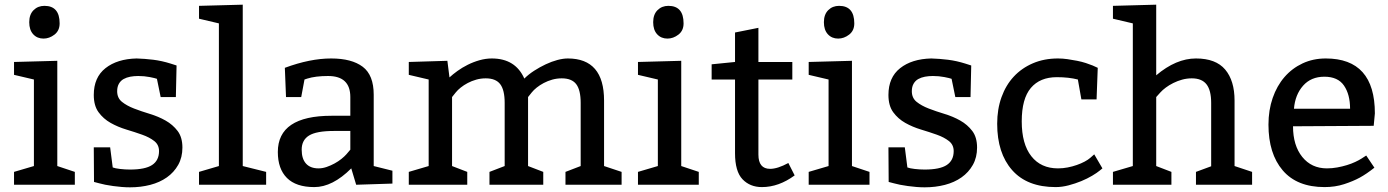

<svg xmlns="http://www.w3.org/2000/svg" viewBox="-20 -790 5934 821"><path d="M170 -765Q235 -765 235 -690Q235 -659 213 -642Q191 -625 166 -625Q139 -625 122 -643.5Q105 -662 105 -695Q105 -728 123.5 -746.5Q142 -765 170 -765ZM225 -530V-80L300 -55V0H40V-55L125 -80V-450L40 -470V-525Z M381 -160H451L462 -74Q472 -70 493.5 -67.5Q515 -65 536 -65Q601 -65 630.5 -84.5Q660 -104 660 -144Q660 -171 639.5 -187Q619 -203 588 -214Q557 -225 520.5 -236Q484 -247 453 -264.5Q422 -282 401.5 -310Q381 -338 381 -384Q381 -459 431 -498.5Q481 -538 564 -540Q599 -539 635.5 -534.5Q672 -530 710 -518L735 -510L732 -375H667L651 -453Q643 -456 620 -460.5Q597 -465 571 -465Q553 -465 537 -462Q521 -459 508.5 -452Q496 -445 488.5 -432Q481 -419 481 -400Q481 -371 501.5 -354.5Q522 -338 553 -326Q584 -314 620.5 -303Q657 -292 688 -274.5Q719 -257 739.5 -230Q760 -203 760 -159Q760 -117 742 -85Q724 -53 693.5 -31.5Q663 -10 622.5 0.5Q582 11 536 11Q519 11 500.5 9.5Q482 8 464 5.5Q446 3 430.5 0Q415 -3 405 -6L382 -12Z M1018 -770V-80L1118 -55V0H831V-55L916 -80V-690L831 -710V-765Z M1198 -500Q1306 -540 1396 -540Q1484 -540 1531 -504.5Q1578 -469 1578 -385V-80L1658 -60V-5L1503 0L1482 -70Q1402 10 1324 10Q1246 10 1207 -29Q1168 -68 1168 -140Q1168 -295 1398 -295H1478V-375Q1478 -465 1383 -465Q1329 -465 1294 -454L1282 -450L1268 -375H1203ZM1478 -230H1408Q1333 -230 1301.5 -210.5Q1270 -191 1270 -150Q1270 -111 1288.5 -90.5Q1307 -70 1342 -70Q1359 -70 1376.5 -76Q1394 -82 1410.5 -91Q1427 -100 1440 -110.5Q1453 -121 1461 -130L1478 -150Z M1893 -530 1902 -459Q1916 -472 1936 -486.5Q1956 -501 1980 -513Q2004 -525 2030.5 -532.5Q2057 -540 2083 -540Q2184 -540 2222 -454Q2240 -472 2264 -487.5Q2288 -503 2313.5 -515Q2339 -527 2363.5 -533.5Q2388 -540 2408 -540Q2563 -540 2563 -360V-80L2638 -55V0H2398V-55L2463 -80V-350Q2463 -405 2444 -430Q2425 -455 2382 -455Q2361 -455 2341.5 -449.5Q2322 -444 2305 -435Q2288 -426 2275 -415.5Q2262 -405 2254 -395L2238 -375V-80L2303 -55V0H2073V-55L2138 -80V-350Q2138 -405 2119 -430Q2100 -455 2057 -455Q2036 -455 2016.5 -449.5Q1997 -444 1980 -435Q1963 -426 1950 -415.5Q1937 -405 1929 -395L1913 -375V-80L1978 -55V0H1728V-55L1813 -80V-450L1728 -470V-525Z M2838 -765Q2903 -765 2903 -690Q2903 -659 2881 -642Q2859 -625 2834 -625Q2807 -625 2790 -643.5Q2773 -662 2773 -695Q2773 -728 2791.5 -746.5Q2810 -765 2838 -765ZM2893 -530V-80L2968 -55V0H2708V-55L2793 -80V-450L2708 -470V-525Z M3223 -671V-525H3368V-450H3223V-129Q3223 -68 3273 -68Q3305 -68 3351 -93L3378 -40Q3310 10 3238 10Q3187 10 3155 -23.5Q3123 -57 3123 -135V-450H3023V-515L3123 -525V-651Z M3568 -765Q3633 -765 3633 -690Q3633 -659 3611 -642Q3589 -625 3564 -625Q3537 -625 3520 -643.5Q3503 -662 3503 -695Q3503 -728 3521.5 -746.5Q3540 -765 3568 -765ZM3623 -530V-80L3698 -55V0H3438V-55L3523 -80V-450L3438 -470V-525Z M3779 -160H3849L3860 -74Q3870 -70 3891.5 -67.5Q3913 -65 3934 -65Q3999 -65 4028.5 -84.5Q4058 -104 4058 -144Q4058 -171 4037.5 -187Q4017 -203 3986 -214Q3955 -225 3918.5 -236Q3882 -247 3851 -264.5Q3820 -282 3799.5 -310Q3779 -338 3779 -384Q3779 -459 3829 -498.5Q3879 -538 3962 -540Q3997 -539 4033.5 -534.5Q4070 -530 4108 -518L4133 -510L4130 -375H4065L4049 -453Q4041 -456 4018 -460.5Q3995 -465 3969 -465Q3951 -465 3935 -462Q3919 -459 3906.5 -452Q3894 -445 3886.5 -432Q3879 -419 3879 -400Q3879 -371 3899.5 -354.5Q3920 -338 3951 -326Q3982 -314 4018.5 -303Q4055 -292 4086 -274.5Q4117 -257 4137.5 -230Q4158 -203 4158 -159Q4158 -117 4140 -85Q4122 -53 4091.5 -31.5Q4061 -10 4020.5 0.5Q3980 11 3934 11Q3917 11 3898.5 9.5Q3880 8 3862 5.5Q3844 3 3828.5 0Q3813 -3 3803 -6L3780 -12Z M4669 -365H4604L4589 -450Q4550 -460 4499 -460Q4427 -460 4388 -414Q4349 -368 4349 -271Q4349 -174 4390 -122Q4431 -70 4504 -70Q4525 -70 4545.5 -74Q4566 -78 4584.5 -84.5Q4603 -91 4618 -99Q4633 -107 4642 -115L4659 -130L4694 -70L4683 -61Q4671 -51 4650 -38.5Q4629 -26 4603.5 -15.5Q4578 -5 4549.5 2.5Q4521 10 4494 10Q4372 10 4308 -62.5Q4244 -135 4244 -261Q4244 -323 4262.5 -374.5Q4281 -426 4315 -462.5Q4349 -499 4397 -519.5Q4445 -540 4504 -540Q4524 -540 4545 -537Q4566 -534 4586 -530Q4606 -526 4623 -520.5Q4640 -515 4652 -510L4674 -500Z M4924 -770V-468Q5009 -540 5094 -540Q5179 -540 5219 -492.5Q5259 -445 5259 -360V-80L5334 -55V0H5094V-55L5159 -79V-350Q5159 -404 5139 -429.5Q5119 -455 5076 -455Q5055 -455 5035 -449.5Q5015 -444 4997 -435Q4979 -426 4965 -415.5Q4951 -405 4942 -395L4924 -375V-80L4989 -55V0H4739V-55L4824 -80V-690L4739 -710V-765Z M5854 -252 5509 -250Q5509 -168 5548.5 -119Q5588 -70 5654 -70Q5676 -70 5698 -74Q5720 -78 5739.5 -84Q5759 -90 5775 -97.5Q5791 -105 5802 -112L5822 -125L5857 -73Q5823 -46 5794.5 -30.5Q5766 -15 5727.5 -2.5Q5689 10 5644 10Q5526 10 5465 -61.5Q5404 -133 5404 -257Q5404 -319 5422 -371Q5440 -423 5472.5 -460.5Q5505 -498 5550 -519Q5595 -540 5649 -540Q5859 -540 5859 -305ZM5513 -325H5753Q5753 -386 5727 -424Q5701 -462 5643 -462Q5586 -462 5552 -423.5Q5518 -385 5513 -325Z"/></svg>

Font: Bitter
Style: Regular
Weight: 400
Designer: Sol Matas
Foundry: Sol Matas
Version: Version 1.001